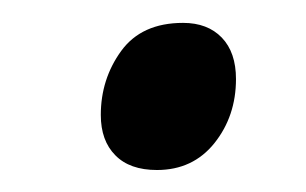

<svg xmlns="http://www.w3.org/2000/svg" viewBox="-20 -437 274 172"><path d="M120.6 -284.7Q96.2 -284.7 83.3 -297.9Q70.3 -311 70.3 -334Q70.3 -366.2 88.6 -391.4Q106.9 -416.5 144 -416.5Q166 -416.5 178.7 -403.3Q191.4 -390.1 191.4 -366.2Q191.4 -333 172.1 -308.8Q152.8 -284.7 120.6 -284.7Z"/></svg>

Font: Open Sans SemiCondensed Medium
Style: Italic
Weight: 500
Width: 4
Italic angle: -12°
Designer: Monotype Design Team
Foundry: Monotype Imaging Inc.
Version: Version 3.000